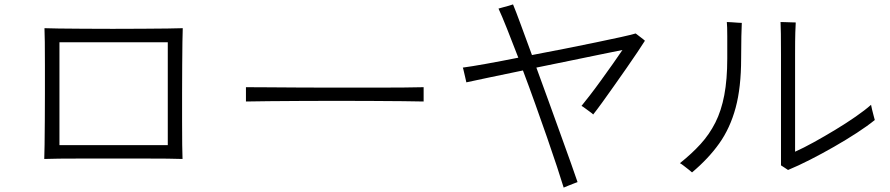

<svg xmlns="http://www.w3.org/2000/svg" viewBox="-20 -807 4040 872"><path d="M181 -85Q182 -104 182.5 -150Q183 -196 183.5 -257Q184 -318 184 -383.5Q184 -449 184 -510Q184 -571 183.5 -616Q183 -661 182 -679Q200 -678 247 -677.5Q294 -677 358 -676.5Q422 -676 492 -676Q562 -676 627 -676.5Q692 -677 740.5 -677.5Q789 -678 810 -679Q809 -661 808.5 -616Q808 -571 807.5 -510Q807 -449 807 -383Q807 -317 807 -256Q807 -195 807.5 -149.5Q808 -104 809 -85Q789 -86 740.5 -86.5Q692 -87 627.5 -87Q563 -87 493.5 -87Q424 -87 360 -87Q296 -87 248.5 -86.5Q201 -86 181 -85ZM250 -148H742V-615H250Z M1097 -346V-411Q1132 -411 1196 -410.5Q1260 -410 1340 -409.5Q1420 -409 1505 -409Q1590 -409 1669 -409Q1748 -409 1810 -409.5Q1872 -410 1904 -411V-346Q1871 -347 1809.5 -347.5Q1748 -348 1670.5 -348.5Q1593 -349 1509.5 -349Q1426 -349 1346.5 -348.5Q1267 -348 1202 -347.5Q1137 -347 1097 -346Z M2540 45Q2529 9 2509.5 -50.5Q2490 -110 2464.5 -183Q2439 -256 2411 -334.5Q2383 -413 2355 -487Q2273 -470 2203.5 -455.5Q2134 -441 2098 -433Q2097 -439 2093.5 -453Q2090 -467 2087 -481Q2084 -495 2082 -500Q2120 -505 2187 -517Q2254 -529 2334 -545Q2306 -618 2282.5 -677Q2259 -736 2244 -768Q2250 -770 2263.5 -773.5Q2277 -777 2291 -781Q2305 -785 2310 -787Q2323 -756 2345.5 -694.5Q2368 -633 2396 -557Q2471 -571 2546 -586Q2621 -601 2686.5 -614.5Q2752 -628 2799.5 -638.5Q2847 -649 2867 -655Q2872 -651 2888 -639Q2904 -627 2909 -622Q2897 -603 2875 -570Q2853 -537 2825 -497Q2797 -457 2768.5 -416.5Q2740 -376 2715 -341.5Q2690 -307 2674 -287Q2671 -291 2659.5 -299Q2648 -307 2637 -315.5Q2626 -324 2621 -326Q2635 -343 2659 -374Q2683 -405 2710 -442.5Q2737 -480 2763 -516.5Q2789 -553 2807 -580Q2771 -573 2708.5 -560Q2646 -547 2570 -531.5Q2494 -516 2416 -500Q2444 -424 2472.5 -345Q2501 -266 2527 -194Q2553 -122 2573 -66Q2593 -10 2603 20Q2598 22 2584.5 27Q2571 32 2558 37.5Q2545 43 2540 45Z M3559 -35Q3555 -38 3542.5 -46Q3530 -54 3527 -56V-558Q3527 -617 3526.5 -653Q3526 -689 3525 -707Q3530 -707 3545 -706.5Q3560 -706 3575 -705.5Q3590 -705 3594 -705Q3593 -689 3592 -659Q3591 -629 3591 -558V-118Q3629 -135 3677 -161.5Q3725 -188 3774.5 -218Q3824 -248 3866.5 -277.5Q3909 -307 3936 -331Q3937 -325 3940.5 -310Q3944 -295 3948 -280.5Q3952 -266 3953 -262Q3920 -235 3871.5 -203.5Q3823 -172 3768 -140.5Q3713 -109 3659 -81.5Q3605 -54 3559 -35ZM3123 -24Q3119 -28 3108 -36.5Q3097 -45 3085.5 -54Q3074 -63 3068 -66Q3122 -109 3162 -153Q3202 -197 3229 -250.5Q3256 -304 3269.5 -375Q3283 -446 3283 -542Q3283 -595 3283 -642Q3283 -689 3281 -707Q3288 -707 3302 -706Q3316 -705 3330 -704Q3344 -703 3349 -703Q3348 -687 3347 -641.5Q3346 -596 3346 -541Q3346 -410 3321 -317.5Q3296 -225 3246.5 -155.5Q3197 -86 3123 -24Z"/></svg>

Font: Zen Kaku Gothic Antique
Style: Regular
Weight: 400
Designer: Yoshimichi Ohira
Foundry: Positype
Version: Version 1.001